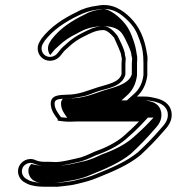

<svg xmlns="http://www.w3.org/2000/svg" viewBox="-20 -691 737 747"><path d="M204.5 -227.2V-221.6C219.4 -219.3 235.2 -217.5 252 -217.5H252.3L252.6 -217.5C262.1 -218.2 272.4 -218.5 283.3 -218.5H520.9C503.1 -199.5 481.1 -179.4 459.7 -160.5C431.7 -136.2 387.2 -114.3 348.2 -100.9C323.7 -89.9 303.9 -79.6 276.5 -74.3C249.6 -68.8 223.6 -60.7 194 -60.5C187.6 -61.1 179.7 -61.5 172.7 -61.5H152.6C138.8 -61.5 126.8 -64.2 118.7 -67.8C90.5 -81 62.6 -63.4 54.2 -44C42.1 -16.1 58.3 11.1 78.4 19.8L87.3 24.7C106.1 33 129.9 35.5 152.6 35.5H188C197 36.1 207 35.8 215.6 34.4C235.7 31.7 257 30.5 277 25.3C305.2 18.5 335.2 11.2 360.6 -0.1C418.7 -23.3 481 -49.6 526.5 -87.4C559.4 -117.9 586.7 -145.8 615.2 -179C632.5 -197.5 653.3 -221.3 647 -256.4C640.5 -288.6 613.2 -303.1 585.2 -309.3C571.4 -312.4 560.3 -315.5 538.6 -315.5H512.7C534.8 -335.5 548.9 -362.9 553.1 -397.8V-444.3C553.1 -455.7 555.6 -466.7 551.9 -481.1C543 -541.4 522.2 -588.2 485.7 -623.7C458.9 -649.8 417.7 -680.7 359.2 -668.9C328.5 -665.1 302.8 -657.9 278.5 -644.1C224.5 -618.1 176.7 -586.8 141.4 -540.7L135.4 -530.7C119.1 -506.8 126.7 -476.8 147.4 -462.8C171.5 -446.5 202.3 -455.9 216.7 -476.2L223.9 -485.1C230.8 -495 237.4 -498.9 248.2 -509.2C264.6 -524.9 285.7 -539.3 307.7 -549.8C330.2 -560.5 352 -574 382.5 -574C396.4 -574 414.6 -555.8 424 -544.2C424 -544.2 454.8 -477.6 451 -476.9L454 -463.1V-461.3C453.4 -456.1 452.9 -449.2 452.9 -443.4V-403.4C444.9 -369.3 394.8 -362.7 360.1 -351.2C320.9 -339.1 287.7 -322.5 238.5 -322.5H238.2L237.9 -322.5C214.4 -321 177.4 -323 177.4 -288C177.4 -261.7 193.7 -241.6 204.5 -227.2ZM469 -460.4V-464.7L466.3 -477.1C466.8 -496.7 437.8 -550.2 436.8 -552.2C427 -564.3 407.7 -589 382.5 -589C347.4 -589 322.4 -573.4 301.2 -563.3C277.9 -552.1 255.5 -537 237.8 -520C228.5 -511.1 220 -505.5 211.9 -494.1L204.7 -485.3C194.5 -470.7 172.5 -463.9 155.8 -475.2C141.6 -484.9 136.5 -505.7 148 -522.6L153.8 -532.3C187.2 -575.4 232.3 -605.3 285 -630.6C308.9 -642 330.3 -650.2 361 -654C368.5 -654.9 373 -655.9 378.2 -656L378.6 -656C422.4 -659 452.1 -635.4 475.2 -613C499.2 -589.6 511 -570.3 522.6 -536.6C533.9 -507 538.1 -483.1 538.1 -444.3V-398.7C534.1 -367.2 521.8 -343.9 502.6 -326.6L473.7 -300.5H538.6C582 -300.5 625.3 -288 632.2 -253.6C637.1 -226.6 621.8 -208 604 -189C575.6 -155.9 548.6 -128.4 516.6 -98.7C472.7 -62.4 413.2 -37.3 354.8 -14C330.4 -3.1 302.1 3.8 273.3 10.7C254.9 15.5 234.9 16.6 213.4 19.6C205.6 20.8 196.7 21 188.5 20.5H152.6C131.1 20.5 108.5 17.5 93.9 11.3L85 6.3C71.5 0.5 59.3 -18.1 68 -38C73.5 -50.8 93.1 -63.2 112.5 -54.2C123.3 -49.4 136.8 -46.5 152.6 -46.5H172.7C179.4 -46.5 187.2 -46.1 193.4 -45.5L194.1 -45.5C226.4 -45.7 253.8 -54.4 279.4 -59.6C308.8 -65.3 331.1 -76.7 353.7 -87C394.6 -101.1 439.2 -122.8 469.5 -149.3C491.2 -168.2 513.5 -188.7 531.8 -208.2L555.5 -233.5H283.3C272.2 -233.5 261.2 -233.1 251.8 -232.5C238.6 -232.6 227.9 -233.6 217.5 -234.9C206 -250.2 192.4 -267.4 192.4 -288C192.4 -306.2 209.2 -305.7 238.6 -307.5C265.9 -307.7 278 -312.3 297.7 -315.3C322.8 -319.2 342.8 -330.2 364.7 -336.9C395.5 -347.2 456.4 -353 467.9 -401.6V-443.4C467.9 -448.8 468.4 -455.6 469 -460.4ZM172.7 -46.5H152.6C132.6 -46.5 116.7 -49 102 -53.1C98.9 -50.2 95.5 -45.8 93.7 -41.6C82.4 -15.5 103 7.5 110.1 10.6L119 15.5C128.4 19.3 138.2 20.5 152.6 20.5H191.5C193.5 20.6 198.7 20.8 200 20.6C255.2 11.8 292.4 7.1 330.7 -10.1C388.4 -33.1 446.6 -57.7 489.8 -93.3C521.7 -123 548.9 -150.7 577.3 -183.8C594.6 -202.3 612.9 -223 607.1 -255.3C601.1 -284.9 577.5 -293.6 564.8 -296.4C548.1 -300.1 548.9 -300.5 538.6 -300.5H452.8L475.7 -321.2C495.2 -338.9 509 -364.4 513.1 -398.2V-444.3C513.1 -456.8 515.5 -466.3 512 -479.9C508.7 -502.3 504.9 -519.2 497 -539.7C485.2 -574.1 472.5 -594.9 448.4 -618.3C418.8 -647.1 392.2 -656.7 382.3 -656.1L379.9 -656C353.5 -651.3 334.8 -648.8 311 -635.3C259.4 -610.6 214.3 -581.4 180.1 -537L174.3 -527.2C162.9 -510.5 165.2 -489.8 175.4 -476.7C176.4 -477.9 177 -478.5 178.2 -480.3L185.4 -489.2C193.1 -500.1 201.5 -505.6 210.9 -514.7C228.6 -531.6 251.1 -547 276.2 -559C292.6 -566.9 321.4 -589 382.5 -589C447.7 -589 457.4 -554.6 462.3 -548.6C463.5 -547.1 493 -489.8 491.2 -476.5L494 -463.7V-461C493.3 -455.3 492.9 -449.2 492.9 -443.4V-402.7C483.1 -361.4 413.1 -348.8 386.1 -339.8C344.2 -326.8 311.5 -308.4 241.6 -307.5C231.8 -307 226.4 -306.7 225.3 -306.5C224.7 -306.2 217.4 -301.8 217.4 -288C217.4 -264.8 230.9 -247.3 241.8 -232.9C243.5 -232.7 246.8 -232.6 249.3 -232.5C259.8 -233.1 271.7 -233.5 283.3 -233.5H577.3L558.6 -213.5C540.3 -194 518.1 -173.7 496.4 -154.6C466.3 -128.4 421.4 -106 377.3 -90.6C355.5 -80.7 334.3 -68.8 295.2 -61.1C275.4 -57 237.8 -45.8 189.6 -45.5C184.8 -45.9 177.5 -46.5 172.7 -46.5Z"/></svg>

Font: HoneyBee
Style: Blur
Weight: 700
Foundry: Cannot Into Space Fonts
Version: Version 0.89